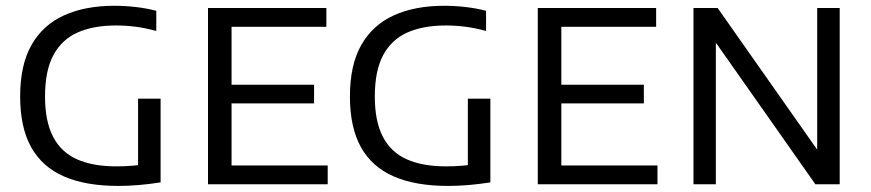

<svg xmlns="http://www.w3.org/2000/svg" viewBox="-20 -622 2940 648"><path d="M379 5.5Q269.5 5.5 196 -26.5Q122.5 -58.5 85.2 -125.2Q48 -192 48 -296.5Q48 -403 86.5 -470.5Q125 -538 196.2 -570.2Q267.5 -602.5 365.5 -602.5Q403 -602.5 439.2 -598.2Q475.5 -594 507.5 -585.5V-517.5Q471 -527.5 437.8 -531.8Q404.5 -536 371 -536Q295.5 -536 242.2 -512.5Q189 -489 160.5 -436.5Q132 -384 132 -296Q132 -213 159 -160.8Q186 -108.5 239.5 -84.5Q293 -60.5 373 -60.5Q400 -60.5 427.8 -62.8Q455.5 -65 478.5 -69L446 -38.5V-289H522V-6.5Q484.5 -0.5 448.5 2.5Q412.5 5.5 379 5.5Z M682 0V-595H1081.5V-531.5H761.5V-63.5H1086V0ZM732 -273V-336H1040V-273Z M1492 5.5Q1382.5 5.5 1309 -26.5Q1235.5 -58.5 1198.2 -125.2Q1161 -192 1161 -296.5Q1161 -403 1199.5 -470.5Q1238 -538 1309.2 -570.2Q1380.5 -602.5 1478.5 -602.5Q1516 -602.5 1552.2 -598.2Q1588.5 -594 1620.5 -585.5V-517.5Q1584 -527.5 1550.8 -531.8Q1517.5 -536 1484 -536Q1408.5 -536 1355.2 -512.5Q1302 -489 1273.5 -436.5Q1245 -384 1245 -296Q1245 -213 1272 -160.8Q1299 -108.5 1352.5 -84.5Q1406 -60.5 1486 -60.5Q1513 -60.5 1540.8 -62.8Q1568.5 -65 1591.5 -69L1559 -38.5V-289H1635V-6.5Q1597.5 -0.5 1561.5 2.5Q1525.5 5.5 1492 5.5Z M1795 0V-595H2194.5V-531.5H1874.5V-63.5H2199V0ZM1845 -273V-336H2153V-273Z M2320.5 0V-595H2402L2754.5 -93.5H2738V-595H2814V0H2732L2379.5 -501.5H2396V0Z"/></svg>

Font: Encode Sans SC
Style: Regular
Weight: 400
Version: Version 3.002